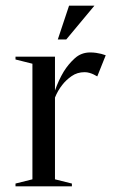

<svg xmlns="http://www.w3.org/2000/svg" viewBox="-20 -661 400 681"><path d="M35 0ZM175 -25 235 -10V0H35V-10L95 -25V-435L35 -450V-460H175V-340Q188 -377 206 -407Q222 -433 245 -454Q268 -475 300 -475Q311 -475 321 -473.5Q331 -472 339 -470Q348 -467 355 -465L325 -390Q319 -393 312 -397Q306 -400 297.5 -402.5Q289 -405 280 -405Q254 -405 234 -391Q214 -377 201 -360Q185 -340 175 -315ZM225 -641H315L215 -521H185Z"/></svg>

Font: Oranienbaum
Style: Regular
Weight: 400
Designer: Oleg Pospelov and Jovanny Lemonad
Foundry: Oleg Pospelov and jovanny Lemonad
Version: Version 1.001; ttfautohint (v0.91) -l 8 -r 50 -G 200 -x 0 -w